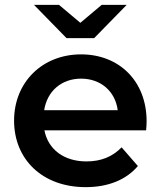

<svg xmlns="http://www.w3.org/2000/svg" viewBox="-20 -764 662 791"><path d="M368 -607 502 -744H399L311 -670L223 -744H120L254 -607ZM584 -264C584 -431 470 -540 314 -540C155 -540 38 -426 38 -267C38 -108 154 7 333 7C425 7 500 -23 548 -80L481 -157C443 -118 396 -99 336 -99C243 -99 178 -149 163 -227H582C583 -239 584 -254 584 -264ZM314 -440C396 -440 455 -387 465 -310H162C174 -388 233 -440 314 -440Z"/></svg>

Font: Montserrat Lite SemiBold
Style: Regular
Weight: 600
Designer: Julieta Ulanovsky
Foundry: Julieta Ulanovsky
Version: Version 7.200;PS 007.200;hotconv 1.0.88;makeotf.lib2.5.64775